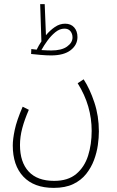

<svg xmlns="http://www.w3.org/2000/svg" viewBox="-20 -682 567 932"><path d="M42 24Q42 -6 51.5 -51.5Q61 -97 90 -164L120 -149Q99 -101 88 -59.5Q77 -18 77 22Q77 105 119 150.5Q161 196 243 196Q310 196 350 162.5Q390 129 407.5 74Q425 19 425 -47Q425 -107 408.5 -164.5Q392 -222 357 -278L386 -297Q416 -251 438 -185Q460 -119 460 -44Q460 -14 455 22Q450 58 436.5 94.5Q423 131 398.5 162Q374 193 335.5 211.5Q297 230 241 230Q145 230 93.5 175.5Q42 121 42 24ZM228 -413Q206 -413 177 -415.5Q148 -418 131 -420L132 -444Q147 -442 158 -441Q168 -462 181 -481L175 -662H197L203 -511Q223 -535 246.5 -551Q270 -567 296 -567Q324 -567 340 -549Q356 -531 356 -502Q356 -464 323 -438.5Q290 -413 228 -413ZM293 -543Q270 -543 249 -526Q228 -509 210.5 -485Q193 -461 181 -439Q210 -437 229 -437Q279 -437 305.5 -456Q332 -475 332 -500Q332 -518 322 -530.5Q312 -543 293 -543Z"/></svg>

Font: Noto Sans Arabic UI XCn XLt
Style: Regular
Weight: 200
Width: 2
Designer: Monotype Design Team, Nadine Chahine and Nizar Qandah
Foundry: Monotype Imaging Inc.
Version: Version 2.010; ttfautohint (v1.8.4.7-5d5b)